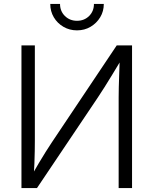

<svg xmlns="http://www.w3.org/2000/svg" viewBox="-20 -959 783 979"><path d="M653.3 0H585V-461.9Q585 -483.4 585.7 -514.2Q586.4 -544.9 587.9 -583.7Q589.4 -622.6 590.8 -667.5L603 -662.1Q575.2 -615.7 553.2 -579.6Q531.2 -543.5 513.2 -514.9Q495.1 -486.3 478.5 -461.4L168.5 0H89.4V-727.5H157.7V-240.7Q157.7 -218.8 157.2 -189.2Q156.7 -159.7 155.5 -126.5Q154.3 -93.3 151.9 -60.5L141.6 -64.5Q160.2 -97.2 178.2 -127.7Q196.3 -158.2 213.1 -184.8Q230 -211.4 243.2 -231.4L575.2 -727.5H653.3ZM372.6 -804.2Q334.5 -804.2 303.5 -822.3Q272.5 -840.3 254.4 -870.8Q236.3 -901.4 236.3 -939H286.1Q286.1 -901.9 311 -877.4Q335.9 -853 372.6 -853Q409.7 -853 434.3 -877.4Q459 -901.9 459 -939H509.3Q509.3 -901.4 491 -871.1Q472.7 -840.8 441.9 -822.5Q411.1 -804.2 372.6 -804.2Z"/></svg>

Font: Inter 20pt Light
Style: Regular
Weight: 300
Version: Version 4.001;git-66647c0bb